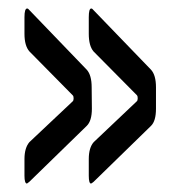

<svg xmlns="http://www.w3.org/2000/svg" viewBox="-20 -541 420 452"><path d="M194.3 -108.9Q189 -108.9 189 -127.4V-166.5Q189 -193.4 200.7 -206.5L302.2 -302.7Q304.2 -304.7 304.2 -309.6Q304.2 -314.5 302.7 -316.4L200.2 -419.9Q189 -433.1 189 -461.4V-500.5Q189 -521 194.8 -521Q197.3 -521 200.2 -517.1L335.4 -377Q347.2 -364.3 347.2 -335.4V-285.2Q347.2 -255.9 335.4 -244.6L200.2 -112.8Q195.3 -108.9 194.3 -108.9ZM43.5 -108.9Q37.6 -108.9 37.6 -127.4V-166.5Q37.6 -192.9 49.3 -206.5L151.4 -302.7Q153.3 -304.7 153.3 -309.6Q153.3 -314.5 151.4 -316.4L49.3 -419.9Q37.6 -433.1 37.6 -461.4V-500.5Q37.6 -521 43.9 -521Q46.4 -521 49.3 -517.1L184.1 -377Q195.8 -364.3 195.8 -335.4L196.3 -285.2Q196.3 -256.3 184.1 -244.6L48.8 -112.8Q43.9 -108.9 43.5 -108.9Z"/></svg>

Font: BenchNine
Style: Regular
Weight: 400
Designer: Vernon Adams
Foundry: Vernon Adams
Version: Version 1 ; ttfautohint (v0.92.18-e454-dirty) -l 8 -r 50 -G 